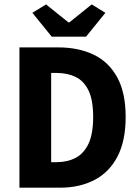

<svg xmlns="http://www.w3.org/2000/svg" viewBox="-20 -872 640 892"><path d="M70.3 0V-651.8H250.5Q345.1 -651.8 415.5 -617.8Q485.9 -583.8 524.9 -512.2Q563.8 -440.7 563.8 -328.7Q563.8 -216.7 525.3 -143.8Q486.8 -70.8 418 -35.4Q349.2 0 258.7 0ZM217.7 -118.6H242.4Q293.5 -118.6 331.8 -138.9Q370.1 -159.1 391.5 -204.9Q412.8 -250.8 412.8 -328.7Q412.8 -406.6 391.5 -451.2Q370.1 -495.7 331.8 -514.4Q293.5 -533.1 242.4 -533.1H217.7ZM220.1 -701.8 130.4 -812.5 193.9 -851.5 298 -768H302L406.1 -851.5L469.6 -812.5L379.9 -701.8Z"/></svg>

Font: Source Code Pro ExtraLight
Style: Regular
Weight: 200
Monospace: yes
Designer: Paul D. Hunt, Teo Tuominen
Foundry: Adobe
Version: Version 1.026;hotconv 1.1.0;makeotfexe 2.6.0